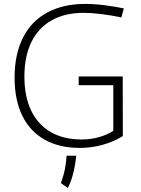

<svg xmlns="http://www.w3.org/2000/svg" viewBox="-20 -732 708 964"><path d="M53.2 -341.8Q53.2 -459 95 -542.2Q136.7 -625.5 216.8 -668.9Q296.9 -712.4 409.2 -712.4Q454.1 -712.4 504.9 -705.8Q555.7 -699.2 601.6 -689.9L589.4 -644.5Q537.6 -655.3 488.3 -661.4Q439 -667.5 400.4 -667.5Q306.2 -667.5 239.3 -629.9Q172.4 -592.3 137.5 -520.5Q102.5 -448.7 102.5 -347.2Q102.5 -247.6 136.5 -176.8Q170.4 -106 234.9 -68.8Q299.3 -31.7 390.6 -31.7Q434.1 -31.7 475.3 -43Q516.6 -54.2 548.8 -75.2V-304.2H375V-348.1H596.2L596.7 -48.8Q551.3 -20.5 494.9 -4.9Q438.5 10.7 381.3 10.7Q277.8 10.7 204.1 -30.8Q130.4 -72.3 91.8 -151.4Q53.2 -230.5 53.2 -341.8ZM286.1 187.5Q301.3 142.6 306.4 115Q311.5 87.4 314.5 49.8H362.8Q352.1 152.3 320.3 211.9Z"/></svg>

Font: Selawik Light
Style: Regular
Weight: 300
Designer: Aaron Bell
Foundry: Microsoft Corporation
Version: Version 1.01